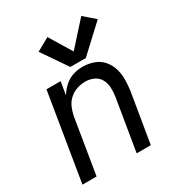

<svg xmlns="http://www.w3.org/2000/svg" viewBox="-182 -893 940 1012"><g transform="rotate(-30 288.0 -386.5)"><path d="M24 0H110L165 -336Q170 -361 180.5 -385.5Q191 -410 211.5 -428.5Q232 -447 257.5 -455Q283 -463 308 -463Q335 -463 359 -452Q383 -441 395.5 -418Q408 -395 409 -368Q410 -341 406 -314L354 0H440L490 -301Q495 -336 495 -370.5Q495 -405 485 -436.5Q475 -468 453.5 -492Q432 -516 400 -527Q368 -538 334 -538Q305 -538 276 -529Q247 -520 223.5 -498.5Q200 -477 184 -451L197 -530H111ZM279 -569H373L530 -715L463 -773L335 -631L253 -766L174 -722Z"/></g></svg>

Font: Iosevka Sparkle Oblique
Style: Regular
Weight: 400
Italic angle: -9°
Designer: Belleve Invis
Foundry: Belleve Invis
Version: Version 4.5.0; ttfautohint (v1.8.3)